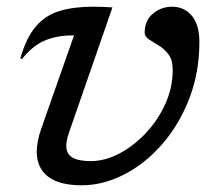

<svg xmlns="http://www.w3.org/2000/svg" viewBox="-20 -542 646 572"><path d="M574 -417.5Q574 -326 543.8 -248Q513.5 -170 462.8 -112Q412 -54 349.5 -22Q287 10 223 10Q156.5 10 123 -16Q89.5 -42 89.5 -90Q89.5 -121 103 -159L200.5 -436.5H196Q147.5 -436.5 111.2 -420.2Q75 -404 45.5 -366L40.5 -368Q58 -429 86.2 -462.5Q114.5 -496 156.5 -509Q198.5 -522 256.5 -522Q270.5 -522 285 -521.5Q299.5 -521 315 -520L185 -145.5Q177.5 -123 177.5 -107.5Q177.5 -83 196 -72.5Q214.5 -62 250.5 -62Q292 -62 334.8 -84.2Q377.5 -106.5 413.8 -144.8Q450 -183 472.2 -231.8Q494.5 -280.5 494.5 -334Q494.5 -363 482 -379.8Q469.5 -396.5 452.8 -406.5Q436 -416.5 423.5 -424.8Q411 -433 411 -445Q411 -481 435.8 -501.5Q460.5 -522 492.5 -522Q529 -522 551.5 -495Q574 -468 574 -417.5Z"/></svg>

Font: Newsreader Caption
Style: Italic
Weight: 400
Italic angle: -17°
Designer: Hugues Gentile
Foundry: Production Type
Version: Version 1.001